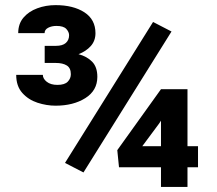

<svg xmlns="http://www.w3.org/2000/svg" viewBox="-20 -737 857 757"><path d="M656.2 -612.8 309.1 -57.1 236.3 -94.7 583.5 -650.4ZM760.7 -160.6V-77.6H719.2V0H614.7V-77.6H449.2L442.4 -145L614.7 -385.3H719.2V-160.6ZM541 -160.6H614.7V-261.2L607.4 -250ZM156.2 -488.8V-556.2H200.2Q226.6 -556.2 239.5 -567.6Q252.4 -579.1 252.4 -598.1Q252.4 -610.8 241.5 -622.8Q230.5 -634.8 202.6 -634.8Q183.6 -634.8 169.7 -627.4Q155.8 -620.1 155.8 -606.4H51.8Q51.8 -643.1 72.5 -667.5Q93.3 -691.9 127 -704.3Q160.6 -716.8 199.2 -716.8Q269 -716.8 312.7 -688.5Q356.4 -660.2 356.4 -606Q356.4 -576.2 337.9 -555.4Q319.3 -534.7 289.6 -523.4Q322.8 -514.6 343.3 -493.7Q363.8 -472.7 363.8 -434.1Q363.8 -379.9 316.4 -350.1Q269 -320.3 199.2 -320.3Q163.6 -320.3 127.7 -332Q91.8 -343.8 67.9 -370.6Q43.9 -397.5 43.9 -441.9H148.9Q148.9 -426.8 164.3 -414.6Q179.7 -402.3 206.5 -402.3Q234.9 -402.3 247.1 -415Q259.3 -427.7 259.3 -444.3Q259.3 -468.8 243.4 -478.8Q227.5 -488.8 200.2 -488.8Z"/></svg>

Font: Vazirmatn RD UI ExtraBold
Style: Regular
Weight: 800
Designer: Saber Rastikerdar
Foundry: Saber Rastikerdar
Version: Version 33.003